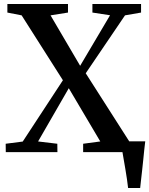

<svg xmlns="http://www.w3.org/2000/svg" viewBox="-20 -763 749 963"><path d="M622.5 180Q620.5 160.5 616.8 135.8Q613 111 608.8 85.2Q604.5 59.5 600.5 37Q596.5 14.5 594 -1L557 -54H708.5Q706 -35 703.5 -11.2Q701 12.5 698.5 38.5Q696 64.5 693 90.2Q690 116 687.5 139.2Q685 162.5 683 180ZM94 -53 295.5 -360.5 88.5 -686 17 -700V-743H321V-700L233.5 -686L382 -433L532 -686.5L443.5 -700V-743H687.5V-700L607 -686L410 -395.5L628.5 -53.5L701 -42V0H397V-42L483 -53.5L325 -320.5L171 -53.5L267.5 -42L268 0H9L8.5 -42Z"/></svg>

Font: Merriweather 60pt SemiBold
Style: Regular
Weight: 600
Version: Version 2.100